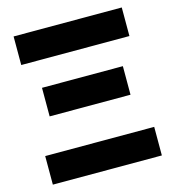

<svg xmlns="http://www.w3.org/2000/svg" viewBox="-106 -794 804 883"><g transform="rotate(-15 296.5 -352.5)"><path d="M39 -569V-705H554V-569ZM37 0V-136H556V0ZM104 -307V-443H489V-307Z"/></g></svg>

Font: TikTok Sans 24pt
Style: Bold
Weight: 700
Version: Version 4.000